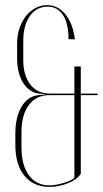

<svg xmlns="http://www.w3.org/2000/svg" viewBox="-20 -725 402 751"><path d="M40 -159V-202Q40 -267 64.5 -308Q89 -349 131 -353L155 -355V-357L131 -359Q113 -361 97.5 -372Q82 -383 70.5 -401Q59 -419 53 -443.5Q47 -468 47 -496V-556Q47 -587 56 -614Q65 -641 81 -661.5Q97 -682 118.5 -693.5Q140 -705 164 -705Q206 -705 235.5 -669.5Q265 -634 273 -571L248 -572Q248 -633 226.5 -666Q205 -699 166 -699Q123 -699 97 -662.5Q71 -626 71 -566V-491Q71 -430 98.5 -394.5Q126 -359 174 -359H271V-465H296V-359H362V-353H296V-45Q289 -34 276 -24.5Q263 -15 246.5 -8.5Q230 -2 211.5 2Q193 6 174 6Q111 6 75.5 -37.5Q40 -81 40 -159ZM64 -149Q64 -79 93 -39.5Q122 0 173 0Q188 0 205 -3.5Q222 -7 237 -12Q252 -17 261.5 -22.5Q271 -28 271 -33V-353H174Q122 -353 93 -314.5Q64 -276 64 -207Z"/></svg>

Font: Moniqa Thin Display
Style: Regular
Weight: 100
Designer: Rajesh Rajput
Foundry: Rajesh Rajput
Version: Version 1.000